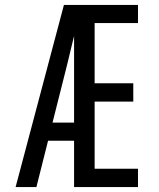

<svg xmlns="http://www.w3.org/2000/svg" viewBox="-20 -755 640 775"><path d="M43 0 238 -735H537V-662H362V-419H518V-345H362V-74H537V0H279V-187H174L127 0ZM192 -260H279V-610Q272 -580 264.5 -550Q257 -520 250 -490Z"/></svg>

Font: R Plex Mono
Style: Regular
Weight: 400
Monospace: yes
Designer: Belleve Invis
Foundry: Belleve Invis
Version: Version 31.8.0